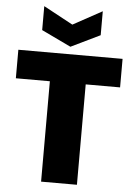

<svg xmlns="http://www.w3.org/2000/svg" viewBox="-62 -1000 728 1046"><g transform="rotate(5 302.0 -477.0)"><path d="M17 -705H587V-549H399V0H203V-549H17ZM457 -954V-823L298 -746L137 -823V-954L298 -867Z"/></g></svg>

Font: SVN-Poppins ExtraBold
Style: Regular
Weight: 800
Designer: Ninad Kale (Devanagari), Jonny Pinhorn (Latin)
Foundry: Indian Type Foundry
Version: Version 3.002 2017; ttfautohint (v1.8.3)